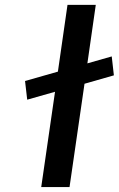

<svg xmlns="http://www.w3.org/2000/svg" viewBox="-20 -762 484 782"><path d="M82 -432.1 215.8 -470.2 254.9 -742.2H370.1L335.9 -503.9L435.1 -532.2L443.8 -455.1L324.2 -420.9L263.2 0H147.9L204.1 -388.2L90.8 -356Z"/></svg>

Font: Trueno
Style: Italic
Weight: 400
Designer: Julieta Ulanovsky
Foundry: Julieta Ulanovsky
Version: Version 3.001b | FøM Fix